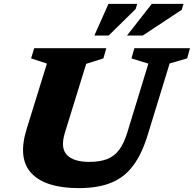

<svg xmlns="http://www.w3.org/2000/svg" viewBox="-20 -955 998 988"><path d="M314 -272Q290 -194 324 -158Q358 -122 439.5 -122Q493.5 -122 530.8 -136.2Q568 -150.5 593 -183.8Q618 -217 635.5 -274.5L743.5 -627.5L656.5 -654.5L671.5 -707H957.5L943 -654.5L853 -628.5L740.5 -262Q710.5 -163.5 665.5 -103Q620.5 -42.5 552.5 -14.8Q484.5 13 385.5 13Q213.5 13 141.8 -63.5Q70 -140 117.5 -292.5L221.5 -628L140 -654.5L156 -707H527L512 -654.5L423.5 -626.5ZM633.5 -772 761 -935H924.5L915 -904.5L714.5 -772ZM465.5 -772 538 -935H686L678 -908.5L539 -772Z"/></svg>

Font: Newsreader 6pt
Style: Bold Italic
Weight: 700
Italic angle: -17°
Designer: Hugues Gentile
Foundry: Production Type
Version: Version 1.003; ttfautohint (v1.8.3)